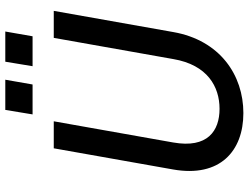

<svg xmlns="http://www.w3.org/2000/svg" viewBox="-127 -796 939 725"><g transform="rotate(-90 342.5 -433.5)"><path d="M278 16C421 16 553 -72 584 -249L664 -700H562L482 -249C460 -119 377 -74 294 -74C211 -74 144 -119 167 -249L247 -700H145L65 -249C34 -72 135 16 278 16ZM273 -780H386L404 -883H290ZM455 -780H568L586 -883H472Z"/></g></svg>

Font: Uncut Sans Medium
Style: Italic
Weight: 500
Italic angle: -10°
Designer: Kasper Nordkvist
Foundry: Uncut Type
Version: Version 1.111;FEAKit 1.0